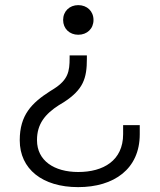

<svg xmlns="http://www.w3.org/2000/svg" viewBox="-20 -522 638 768"><path d="M327.5 -286.5V-300.5H258.5V-290C258.5 -235.5 252 -203 196 -167L180 -157C106.5 -110 59 -61.5 59 38.5V39.5C59 154 149.5 226.5 292.5 226.5C436 226.5 539 154 539 15V-21.5H472.5V14.5C472.5 120.5 393 166 293 166C196.5 166 128 120.5 128 39V38C128 -25.5 159.5 -65.5 216.5 -102L234 -112.5C313.5 -163.5 327.5 -209 327.5 -286.5ZM293 -501.5C258 -501.5 232.5 -477 232.5 -442C232.5 -407.5 258 -383 293 -383C328.5 -383 354 -407.5 354 -442C354 -477 328.5 -501.5 293 -501.5Z"/></svg>

Font: MCL Standard Light
Style: Regular
Weight: 300
Designer: Květoslav Bartoš
Foundry: Florian Karsten
Version: Version 1.001;Glyphs 3.2.3 (3260)